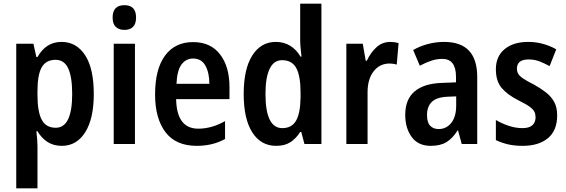

<svg xmlns="http://www.w3.org/2000/svg" viewBox="-20 -780 3068 1040"><path d="M313 -553Q394 -553 441 -481Q488 -409 488 -271Q488 -137 441.5 -63.5Q395 10 315 10Q270 10 237.5 -11Q205 -32 183 -69H177Q180 -44 181.5 -23.5Q183 -3 183 11V240H68V-543H161L177 -471H183Q229 -553 313 -553ZM281 -456Q229 -456 206 -415.5Q183 -375 183 -287V-265Q183 -175 206 -131.5Q229 -88 282 -88Q371 -88 371 -271Q371 -363 349.5 -409.5Q328 -456 281 -456Z M654 -752Q717 -752 717 -685Q717 -651 700.5 -634.5Q684 -618 654 -618Q624 -618 607 -634.5Q590 -651 590 -685Q590 -752 654 -752ZM711 -543V0H596V-543Z M1026 -552Q1121 -552 1172 -485.5Q1223 -419 1223 -309V-243H934Q937 -83 1054 -83Q1127 -83 1199 -124V-27Q1132 10 1046 10Q932 10 876 -64.5Q820 -139 820 -268Q820 -406 874 -479Q928 -552 1026 -552ZM1026 -463Q987 -463 963 -430.5Q939 -398 936 -326H1114Q1114 -386 1092.5 -424.5Q1071 -463 1026 -463Z M1476 10Q1393 10 1346.5 -63Q1300 -136 1300 -271Q1300 -406 1346.5 -479.5Q1393 -553 1474 -553Q1518 -553 1552 -532Q1586 -511 1608 -473H1613Q1611 -496 1608.5 -518.5Q1606 -541 1606 -562V-760H1721V0H1629L1612 -65H1606Q1583 -29 1552.5 -9.5Q1522 10 1476 10ZM1509 -86Q1561 -86 1584 -127Q1607 -168 1608 -252V-279Q1608 -368 1585 -411Q1562 -454 1508 -454Q1463 -454 1440.5 -407Q1418 -360 1418 -271Q1418 -86 1509 -86Z M2095 -553Q2104 -553 2115.5 -551.5Q2127 -550 2139 -547L2129 -430Q2121 -433 2109.5 -434.5Q2098 -436 2091 -436Q2037 -436 2004 -394Q1971 -352 1971 -280V0H1856V-543H1945L1961 -451H1967Q1986 -493 2018 -523Q2050 -553 2095 -553Z M2386 -553Q2565 -553 2565 -363V0H2481L2461 -74H2459Q2432 -31 2399 -10.5Q2366 10 2313 10Q2245 10 2210 -38Q2175 -86 2175 -158Q2175 -242 2226 -285Q2277 -328 2375 -331L2450 -334V-364Q2450 -461 2376 -461Q2346 -461 2317 -451.5Q2288 -442 2254 -424L2218 -509Q2254 -530 2297.5 -541.5Q2341 -553 2386 -553ZM2402 -256Q2344 -253 2318.5 -227.5Q2293 -202 2293 -157Q2293 -117 2310 -99Q2327 -81 2356 -81Q2398 -81 2424.5 -114.5Q2451 -148 2451 -208V-258Z M2998 -155Q2998 -73 2948 -31.5Q2898 10 2811 10Q2767 10 2732.5 2Q2698 -6 2666 -21V-130Q2696 -112 2734 -99Q2772 -86 2810 -86Q2846 -86 2863.5 -101.5Q2881 -117 2881 -145Q2881 -161 2875 -174Q2869 -187 2849.5 -201.5Q2830 -216 2789 -236Q2728 -267 2697 -304Q2666 -341 2666 -405Q2666 -475 2713.5 -514Q2761 -553 2841 -553Q2921 -553 2993 -513L2957 -422Q2929 -437 2902.5 -447.5Q2876 -458 2843 -458Q2780 -458 2780 -408Q2780 -393 2787 -380.5Q2794 -368 2814 -354.5Q2834 -341 2872 -322Q2908 -302 2936.5 -280Q2965 -258 2981.5 -228.5Q2998 -199 2998 -155Z"/></svg>

Font: Noto Sans Sinhala Condensed SemiBold
Style: Regular
Weight: 600
Width: 3
Designer: Jelle Bosma - Monotype Design Team
Foundry: Monotype Imaging Inc.
Version: Version 2.006; ttfautohint (v1.8.4.7-5d5b)